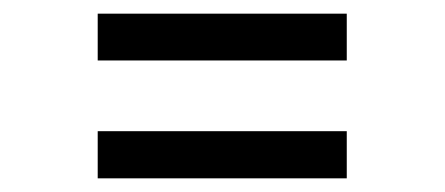

<svg xmlns="http://www.w3.org/2000/svg" viewBox="-20 -405 652 281"><path d="M487.5 -316.5H123V-385H487.5ZM487.5 -144H123V-213H487.5Z"/></svg>

Font: Epilogue Medium
Style: Regular
Weight: 500
Designer: Tyler Finck
Foundry: Etcetera Type Co
Version: Version 2.111; ttfautohint (v1.8.3)